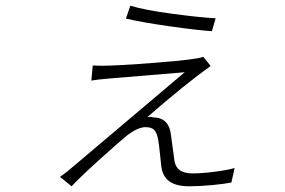

<svg xmlns="http://www.w3.org/2000/svg" viewBox="-20 -619 996 672"><path d="M436.1 -599.1Q485.8 -583.8 582.7 -570.8Q679.7 -557.9 734.7 -555L721.6 -509.9Q670.8 -513.1 573.5 -527Q476.2 -540.8 420.8 -554ZM717.3 -388.1Q628.2 -324.6 495.7 -209.2Q496.8 -209.2 499.6 -209.5Q502.5 -209.9 503.9 -209.9Q509.2 -209.9 517.4 -208.1Q573.2 -206.7 578.8 -143.1Q587 -80.3 590.9 -54Q595.5 -32 611.2 -22Q626.8 -12.1 654.8 -12.1Q686.4 -12.1 730.8 -17.8Q775.2 -23.4 801.1 -30.9L789.8 19.9Q764.2 24.9 721.6 28.9Q679 33 642.4 33Q598.4 33 574.2 16.7Q550.1 0.4 544.7 -35.2Q543.7 -43 540 -79.5Q536.2 -116.1 534.1 -127.1Q530.5 -150.9 521.3 -162.5Q512.1 -174 489.7 -174Q463.8 -174 427.2 -147Q397 -122.5 329.4 -61.4Q261.7 -0.4 230.5 33L190 0Q202.1 -8.2 221.9 -24.1Q269.5 -65 423.3 -194.4Q577.1 -323.9 626.4 -366.1Q611.2 -364.7 360.8 -344.1Q320.3 -340.6 299.7 -337L304.7 -389.9Q308.2 -389.9 317.5 -389.4Q326.7 -388.8 332.4 -388.8Q389.9 -388.8 530 -399.9Q670.1 -410.9 691.4 -420.1Z"/></svg>

Font: Karasuma Gothic
Style: Light Italic
Weight: 300
Italic angle: 9.39998°
Designer: Rasmus Andersson / Ryoko Nishizuka
Foundry: rsms
Version: Version 1.00